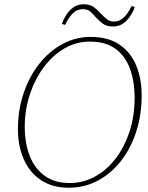

<svg xmlns="http://www.w3.org/2000/svg" viewBox="-20 -865 694 900"><path d="M303 15Q225 15 171.5 -21Q118 -57 91 -119.5Q64 -182 64 -259Q64 -350 91 -429Q118 -508 165 -567Q212 -626 273.5 -659Q335 -692 405 -692Q487 -692 540 -656Q593 -620 618.5 -558Q644 -496 644 -418Q644 -325 618 -246Q592 -167 545.5 -108.5Q499 -50 437 -17.5Q375 15 303 15ZM307 -7Q370 -7 425.5 -37.5Q481 -68 522.5 -122.5Q564 -177 587.5 -249.5Q611 -322 611 -405Q611 -484 589 -543.5Q567 -603 521 -636.5Q475 -670 401 -670Q336 -670 280.5 -637Q225 -604 183.5 -547.5Q142 -491 119 -419.5Q96 -348 96 -271Q96 -196 118.5 -136.5Q141 -77 188 -42Q235 -7 307 -7ZM270 -753Q284 -793 310 -819Q336 -845 372 -845Q401 -845 418.5 -832.5Q436 -820 452 -802Q468 -786 481 -775Q494 -764 516 -764Q562 -764 597 -837L612 -832Q598 -793 572 -767Q546 -741 511 -741Q480 -741 463.5 -753Q447 -765 430 -783Q414 -802 401.5 -812Q389 -822 367 -822Q342 -822 322 -803Q302 -784 285 -748Z"/></svg>

Font: Source Serif Pro ExtraLight
Style: Italic
Weight: 200
Italic angle: -12°
Designer: Frank Grießhammer
Foundry: Adobe Systems Incorporated
Version: Version 3.001;hotconv 1.0.111;makeotfexe 2.5.65597